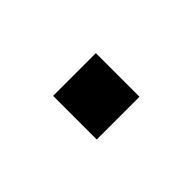

<svg xmlns="http://www.w3.org/2000/svg" viewBox="-26 -481 308 308"><g transform="rotate(-45 128.5 -326.5)"><path d="M80 -277V-376H177V-277Z"/></g></svg>

Font: Cairo Play Medium
Style: Regular
Weight: 500
Version: Version 3.119